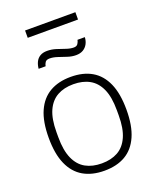

<svg xmlns="http://www.w3.org/2000/svg" viewBox="-159 -955 855 1058"><g transform="rotate(-20 268.0 -426.0)"><path d="M268 12Q196 12 145 -17.5Q94 -47 67 -108Q40 -169 40 -263Q40 -358 67 -418.5Q94 -479 145 -508.5Q196 -538 268 -538Q341 -538 391.5 -508.5Q442 -479 469 -418.5Q496 -358 496 -263Q496 -169 469 -108Q442 -47 391.5 -17.5Q341 12 268 12ZM268 -31Q323 -31 362.5 -53Q402 -75 423.5 -123Q445 -171 445 -248V-278Q445 -356 423.5 -403.5Q402 -451 362.5 -473Q323 -495 268 -495Q213 -495 173.5 -473Q134 -451 112.5 -403.5Q91 -356 91 -278V-248Q91 -171 112.5 -123Q134 -75 173.5 -53Q213 -31 268 -31ZM118 -640Q120 -662 128.5 -679.5Q137 -697 153.5 -707Q170 -717 195 -717Q221 -717 246.5 -709Q272 -701 296 -692.5Q320 -684 341 -684Q358 -684 365 -695Q372 -706 374 -717H417Q416 -695 406.5 -677.5Q397 -660 380 -650Q363 -640 338 -640Q314 -640 288.5 -648.5Q263 -657 239 -665Q215 -673 194 -673Q175 -673 168 -662.5Q161 -652 159 -640ZM120 -821V-864H415V-821Z"/></g></svg>

Font: Archivo Thin
Style: Regular
Weight: 250
Designer: Hector Gatti
Foundry: Omnibus-Type
Version: Version 2.001